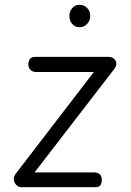

<svg xmlns="http://www.w3.org/2000/svg" viewBox="-20 -777 544 797"><path d="M69 0Q56.5 0 47.8 -9Q39 -18 37.5 -31Q36 -44 45 -55.5L369.5 -478H133Q113.5 -478 105.5 -487.8Q97.5 -497.5 97.5 -509.5Q97.5 -522 103.5 -531.5Q109.5 -541 129 -541H429.5Q443.5 -541 452.5 -533.8Q461.5 -526.5 462.8 -514.8Q464 -503 453.5 -489.5L123.5 -61.5H368Q388.5 -61.5 395.5 -52.5Q402.5 -43.5 402.5 -31.5Q402.5 -17.5 397.5 -8.8Q392.5 0 373.5 0ZM310 -664Q291.5 -664 279.8 -677.5Q268 -691 268 -711Q268 -729 279.5 -743Q291 -757 310 -757Q328.5 -757 341.5 -744.2Q354.5 -731.5 354.5 -711Q354.5 -691.5 341.8 -677.8Q329 -664 310 -664Z"/></svg>

Font: Edu NSW ACT Cursive
Style: Regular
Weight: 400
Designer: Tina and Corey Anderson, Eben Sorkin, Mirko Velimirovic
Foundry: Sorkin Type Co.
Version: Version 2.000